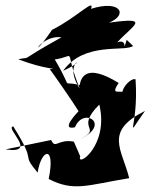

<svg xmlns="http://www.w3.org/2000/svg" viewBox="-20 -601 544 694"><path d="M247 -89C189 -100 180 -60 165 -95L0 -61C121 -43 -5 -140 28 -144C119 1 51 -55 116 23C128 -61 182 -81 156 46C248 93 295 68 447 43C421 -62 355 -126 504 -200C424 -88 482 -135 470 -314C452 -325 377 -246 460 -229C457 -308 363 -234 409 -301C296 -371 250 -340 271 -219L313 -278C173 -333 262 -245 178 -386C264 -399 206 -433 269 -279C198 -390 320 -395 208 -345C285 -452 430 -412 461 -435L438 -457C411 -377 455 -467 404 -448C460 -510 530 -541 374 -519C445 -548 415 -603 309 -569C324 -610 258 -538 168 -493C79 -362 120 -477 202 -466C29 -370 106 -399 46 -387C145 -348 196 -354 160 -351C180 -324 248 -226 264 -199C264 -199 194 -128 251 -141C282 -217 384 -151 269 -98C355 -140 247 -132 339 -223C375 -73 255 7 270 -36Z"/></svg>

Font: Asimov Silicon
Style: Regular
Weight: 400
Designer: Google
Version: Version 2.000980; 2014